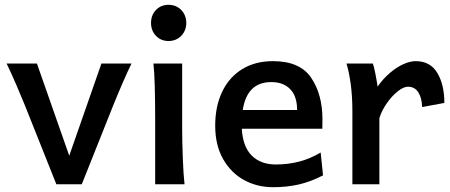

<svg xmlns="http://www.w3.org/2000/svg" viewBox="-20 -760 1858 792"><path d="M446.8 -324.7 317.4 0H212.4L83 -324.7Q69.8 -357.4 48.1 -408Q26.4 -458.5 7.3 -498H132.3L265.6 -117.7L398.4 -498H522.5Q492.7 -437.5 446.8 -324.7Z M731.4 -231.9Q731.4 -178.2 734.1 -107.2Q736.8 -36.1 741.2 0H620.1V-258.8Q620.1 -439 612.8 -498H731.4ZM675.3 -740.2Q696.3 -740.2 712.9 -730.5Q729.5 -720.7 739 -703.6Q748.5 -686.5 748.5 -665.5Q748.5 -644.5 739 -627.4Q729.5 -610.4 712.9 -600.6Q696.3 -590.8 675.3 -590.8Q644 -590.8 623.5 -612.1Q603 -633.3 603 -665.5Q603 -697.8 623.5 -719Q644 -740.2 675.3 -740.2Z M977.5 -229Q981.4 -155.3 1018.3 -118.4Q1055.2 -81.5 1118.2 -81.5Q1168 -81.5 1213.6 -93.3Q1259.3 -105 1302.7 -130.9L1312.5 -36.6Q1261.2 -10.3 1212.4 1Q1163.6 12.2 1106 12.2Q1041 12.2 986.8 -17.3Q932.6 -46.9 900.1 -104.2Q867.7 -161.6 867.7 -241.7Q867.7 -321.8 896.7 -382.1Q925.8 -442.4 979.5 -475.1Q1033.2 -507.8 1106 -507.8Q1217.3 -507.8 1263.7 -439Q1310.1 -370.1 1310.1 -268.1Q1310.1 -238.3 1309.6 -229ZM1205.6 -306.2Q1205.6 -362.8 1177.2 -392.1Q1148.9 -421.4 1099.1 -421.4Q999 -421.4 981.4 -306.2Z M1433.6 0V-300.3Q1433.6 -365.2 1426.3 -416.3Q1418.9 -467.3 1409.2 -498H1518.1Q1522.9 -484.4 1528.6 -455.3Q1534.2 -426.3 1537.6 -402.8Q1560.5 -435.5 1588.4 -459.2Q1616.2 -482.9 1644 -495.4Q1671.9 -507.8 1694.3 -507.8Q1754.9 -507.8 1783.9 -459.2Q1813 -410.6 1813 -335.4L1721.2 -318.4Q1720.2 -356 1705.6 -379.2Q1690.9 -402.3 1662.6 -402.3Q1644.5 -402.3 1620.4 -383.1Q1596.2 -363.8 1575.2 -333.5Q1554.2 -303.2 1544.9 -272.5V0Z"/></svg>

Font: Lesson One Medium
Style: Regular
Weight: 500
Designer: But Ko, Victor Gaultney, Annie Olsen, Julie Remington, Don Collingsworth, Eric Hays, Becca Hirsbrunner
Version: Version 1.100